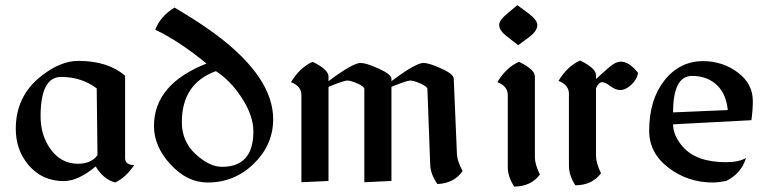

<svg xmlns="http://www.w3.org/2000/svg" viewBox="-20 -688 2916 730"><path d="M418 5.9Q373.5 -5.9 343.8 -55.2Q277.3 0.5 222.2 0.5Q140.1 0.5 88.4 -60.5Q40 -118.2 40 -197.8Q40 -324.2 138.2 -399.9Q210.4 -456.5 277.8 -456.5Q390.6 -456.5 455.6 -399.9V-87.4Q455.6 -60.5 490.2 -60.5Q460 -14.6 418 5.9ZM276.4 -65.4Q326.7 -65.4 350.6 -98.1L347.7 -352.1Q289.6 -395.5 212.4 -395.5Q134.3 -395.5 134.3 -245.6Q134.3 -175.3 170.9 -122.6Q211.4 -65.4 276.4 -65.4Z M769.5 5.9Q691.9 5.9 628.7 -62.5Q565.4 -130.9 565.4 -208.5Q565.4 -367.7 765.1 -446.3Q664.1 -529.8 570.3 -575.2Q590.8 -627.4 643.6 -659.2Q742.7 -601.1 808.1 -551.3Q1018.6 -391.6 1018.6 -234.9Q1018.6 -137.7 945.3 -65.9Q872.1 5.9 769.5 5.9ZM824.2 -53.7Q943.4 -53.7 943.4 -188.5Q943.4 -249.5 897 -319.3Q855.5 -382.3 800.8 -417.5Q671.4 -370.6 671.4 -223.6Q671.4 -149.9 723.9 -101.8Q776.4 -53.7 824.2 -53.7Z M1468.3 -389.2V-379.4Q1560.5 -448.7 1590.3 -448.7Q1610.8 -448.7 1657.5 -427.7Q1704.1 -406.7 1705.1 -389.6L1717.3 -102.5Q1718.3 -76.2 1738.8 -37.6Q1707 8.8 1643.1 11.7Q1617.2 -24.9 1615.7 -61.5L1605 -349.6Q1604.5 -358.9 1578.6 -370.4Q1552.7 -381.8 1539.6 -381.8Q1527.3 -381.8 1468.3 -357.9V0L1365.2 4.9V-349.6Q1365.2 -358.9 1339.4 -370.4Q1313.5 -381.8 1300.3 -381.8Q1288.1 -381.8 1229 -357.9V0L1126 4.9V-326.7Q1126 -360.4 1086.4 -375.5Q1119.1 -430.7 1168.5 -453.1Q1229 -423.8 1229 -397V-379.4Q1321.3 -448.7 1351.1 -448.7Q1371.6 -448.7 1418.5 -427.7Q1468.3 -405.3 1468.3 -389.2Z M1950.2 -516.1 1911.6 -546.4Q1877.9 -570.8 1877.9 -593.3Q1877.9 -611.3 1909.7 -637.2L1946.8 -668.5L1989.3 -637.2Q2022.9 -611.8 2022.9 -593.3Q2022.9 -569.8 1991.2 -546.4ZM1910.6 -326.7Q1910.6 -360.4 1871.1 -375.5Q1903.8 -430.7 1953.1 -453.1Q2013.7 -423.8 2013.7 -397V-89.8Q2013.7 -63.5 2032.7 -24.4Q1999 21 1935.1 21.5Q1910.6 -16.1 1910.6 -53.2Z M2246.1 -353V-94.7Q2246.1 -68.4 2265.1 -29.3Q2231.4 16.1 2167.5 16.6Q2143.1 -21 2143.1 -58.1V-331.5Q2143.1 -365.2 2103.5 -380.4Q2136.2 -435.5 2185.5 -458Q2246.1 -428.7 2246.1 -401.9V-387.7L2292.5 -429.2Q2319.3 -453.6 2340.3 -453.6Q2372.6 -453.6 2406.2 -410.6Q2401.4 -385.3 2380.1 -365.5Q2358.9 -345.7 2337.9 -345.7Q2320.3 -345.7 2300.5 -360.6Q2280.8 -375.5 2269 -375.5Q2256.8 -375.5 2246.1 -353Z M2689.9 5.9Q2595.7 5.9 2522 -50Q2448.2 -106 2448.2 -190.9Q2448.2 -308.6 2506.1 -382.1Q2564 -455.6 2653.3 -455.6Q2727.1 -455.6 2784.7 -412.8Q2842.3 -370.1 2842.3 -303.7Q2842.3 -269.5 2836.9 -231L2539.1 -215.3Q2539.1 -172.9 2575.7 -130.4Q2627.4 -71.3 2740.2 -71.3Q2788.6 -71.3 2816.4 -87.4Q2797.9 -27.8 2741.2 0Q2710.4 5.9 2689.9 5.9ZM2747.1 -269.5Q2741.2 -328.1 2709.5 -360.8Q2671.9 -399.4 2611.3 -399.4Q2539.1 -399.4 2539.1 -260.7Z"/></svg>

Font: Balgruf
Style: Regular
Weight: 500
Designer: Paul James MIller
Foundry: High-Logic / Made with FontCreator
Version: Version 1.201;March 28, 2021;FontCreator 13.0.0.2683 64-bit